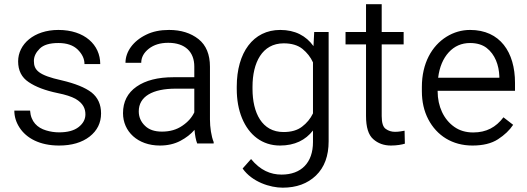

<svg xmlns="http://www.w3.org/2000/svg" viewBox="-20 -680 2498 910"><path d="M384.8 -137.7C384.8 -114.7 374 -94.7 353 -78.1C331.5 -61 300.3 -52.7 259.8 -52.7C239.3 -52.7 218.8 -55.7 198.2 -62C157.2 -74.2 126 -103 122.6 -155.8H47.9C47.9 -127.4 56.2 -100.6 72.3 -75.7C105 -24.9 168.5 9.8 259.8 9.8C319.8 9.8 368.2 -4.4 404.8 -32.7C440.9 -61 459 -97.7 459 -142.6C459 -185.1 443.8 -217.8 414.1 -241.7C383.8 -265.1 336.4 -284.2 272 -299.3C162.1 -323.7 140.6 -347.7 140.6 -391.1C140.6 -412.1 149.9 -431.2 168 -449.2C186 -467.3 215.3 -476.1 256.8 -476.1C296.4 -476.1 327.1 -465.8 348.6 -444.8C369.6 -423.8 380.4 -401.4 380.4 -376.5H455.1C455.1 -467.3 381.3 -538.1 256.8 -538.1C140.6 -538.1 65.9 -470.2 65.9 -389.2C65.9 -345.7 82.5 -313 115.7 -291C148.4 -268.6 194.3 -251 253.4 -238.8C290.5 -231.4 318.4 -222.2 337.4 -211.9C374.5 -190.4 384.8 -165 384.8 -137.7Z M992.7 0V-6.8C981.4 -33.7 975.1 -77.6 975.1 -113.3V-363.8C975.1 -421.9 957 -465.8 920.9 -494.6C884.3 -523.4 837.9 -538.1 781.2 -538.1C739.7 -538.1 703.6 -530.8 672.9 -515.6C610.4 -485.4 574.7 -434.6 574.7 -382.3H649.4C649.4 -408.2 661.6 -430.2 685.5 -449.2C709.5 -467.8 739.7 -477.1 777.3 -477.1C857.9 -477.1 900.9 -433.6 900.9 -364.7V-314H802.2C728.5 -314 670.4 -299.3 627.4 -269.5C584.5 -239.7 563 -197.8 563 -143.6C563 -57.1 632.3 9.8 737.8 9.8C774.4 9.8 806.6 2.4 834.5 -12.2C862.3 -26.9 884.8 -44.4 901.9 -64.5C903.8 -40.5 908.2 -15.6 914.6 0ZM747.6 -56.2C712.4 -56.2 685.5 -65.4 666.5 -84.5C647.5 -103 637.7 -125.5 637.7 -152.3C637.7 -222.2 702.1 -259.8 813.5 -259.8H900.9V-147.5C889.6 -123.5 871.1 -102.1 844.2 -84C817.4 -65.4 785.2 -56.2 747.6 -56.2Z M1102.1 -258.8C1102.1 -206.5 1110.4 -160.6 1127 -120.1C1160.2 -39.6 1223.1 9.8 1307.1 9.8C1377 9.8 1428.2 -16.1 1463.4 -61.5V-6.8C1463.4 91.3 1407.7 147.5 1314.5 147.5C1262.2 147.5 1213.4 127 1169.9 73.7L1129.9 118.7C1174.8 182.6 1260.7 209.5 1319.8 209.5C1384.8 209.5 1437.5 190.4 1477.5 151.9C1517.6 113.3 1537.6 59.1 1537.6 -10.3V-528.3H1469.2L1465.8 -461.4C1430.7 -510.3 1378.9 -538.1 1308.1 -538.1C1180.2 -538.1 1102.1 -431.2 1102.1 -269ZM1176.8 -269C1176.8 -382.8 1222.2 -474.6 1324.7 -474.6C1361.8 -474.6 1391.6 -465.8 1413.6 -448.2C1435.5 -430.2 1452.1 -409.2 1463.4 -384.3V-142.6C1451.2 -117.2 1433.6 -96.2 1411.6 -79.6C1389.6 -62.5 1360.4 -54.2 1323.7 -54.2C1221.7 -54.2 1176.8 -145 1176.8 -258.8Z M1789.1 -528.3V-660.2H1714.8V-528.3H1617.7V-469.7H1714.8V-130.4C1714.8 -77.1 1726.1 -40.5 1749 -20.5C1771.5 -0.5 1799.3 9.8 1833 9.8C1860.4 9.8 1884.8 5.4 1898.9 1L1897.5 -60.5C1887.2 -58.6 1869.6 -55.2 1852.5 -55.2C1835.9 -55.2 1821.3 -59.6 1808.6 -68.8C1795.4 -77.6 1789.1 -98.1 1789.1 -129.9V-469.7H1893.1V-528.3Z M2219.2 9.8C2269 9.8 2309.6 0 2340.3 -20C2371.1 -40 2395 -62.5 2412.1 -88.4L2366.2 -124C2330.6 -77.1 2285.6 -52.2 2222.7 -52.2C2188 -52.2 2158.2 -61 2133.3 -78.6C2083 -113.8 2054.2 -175.8 2054.2 -247.6V-249.5H2420.9V-287.6C2420.9 -432.1 2350.6 -538.1 2208 -538.1C2168.5 -538.1 2130.9 -527.3 2096.2 -505.9C2026.4 -462.4 1979.5 -379.9 1979.5 -268.1V-247.6C1979.5 -197.8 1989.7 -153.3 2009.8 -114.7C2050.3 -37.1 2124 9.8 2219.2 9.8ZM2208 -476.1C2239.7 -476.1 2266.1 -468.3 2286.1 -453.1C2326.2 -422.4 2344.7 -371.1 2346.7 -318.4V-311.5H2056.6C2063 -362.8 2080.1 -402.8 2106.9 -432.1C2133.8 -461.4 2167.5 -476.1 2208 -476.1Z"/></svg>

Font: Vazirmatn Light
Style: Regular
Weight: 300
Designer: Saber Rastikerdar
Foundry: Saber Rastikerdar
Version: Version 33.003